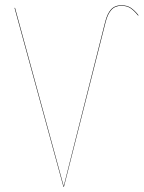

<svg xmlns="http://www.w3.org/2000/svg" viewBox="-20 -710 547 730"><path d="M221.2 0 35.2 -680.2H37.1L222.2 -2L379.9 -627Q387.7 -658.2 402.1 -674.1Q416.5 -689.9 441.9 -689.9Q462.9 -689.9 477.3 -680.4Q491.7 -670.9 506.8 -651.9L504.9 -650.9Q489.7 -669.9 475.8 -679Q461.9 -688 441.9 -688Q417.5 -688 403.6 -672.6Q389.6 -657.2 381.8 -627L223.1 0Z"/></svg>

Font: Fira Sans Compressed Two
Style: Regular
Weight: 100
Width: 1
Designer: Carrois Corporate & Edenspiekermann AG
Foundry: Carrois Corporate GbR & Edenspiekermann AG
Version: Version 4.203;PS 004.203;hotconv 1.0.88;makeotf.lib2.5.64775